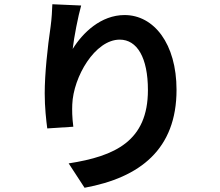

<svg xmlns="http://www.w3.org/2000/svg" viewBox="-20 -826 1040 906"><path d="M227 -806C226 -778 224 -738 219 -702C204 -600 191 -477 191 -385C191 -319 198 -258 203 -220L326 -228C320 -274 320 -306 321 -333C326 -463 428 -639 545 -639C627 -639 678 -554 678 -401C678 -161 524 -89 304 -55L379 60C641 12 813 -122 813 -402C813 -620 706 -755 568 -755C456 -755 370 -671 323 -595C329 -650 349 -751 363 -800L227 -806Z"/></svg>

Font: Source Han Sans SC Bold
Style: Regular
Weight: 700
Designer: Ryoko NISHIZUKA (kana & ideographs); Paul D. Hunt (Latin, Greek & Cyrillic); Wenlong ZHANG (bopomofo); Sandoll Communica
Foundry: Adobe Systems Incorporated
Version: Version 1.001;PS 1.001;hotconv 1.0.78;makeotf.lib2.5.61930